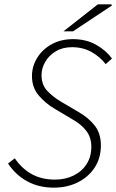

<svg xmlns="http://www.w3.org/2000/svg" viewBox="-20 -851 535 883"><path d="M227 12Q159 12 105.5 -17Q52 -46 17 -99L48 -123Q80 -76 125.5 -50.5Q171 -25 233 -25Q280 -25 318 -43.5Q356 -62 378 -96Q400 -130 400 -176Q400 -219 377 -249Q354 -279 315 -301L231 -351Q190 -375 158.5 -411.5Q127 -448 127 -501Q127 -546 151 -585Q175 -624 217.5 -647.5Q260 -671 316 -671Q376 -671 422 -645Q468 -619 495 -582L466 -556Q441 -589 401.5 -611.5Q362 -634 311 -634Q268 -634 236.5 -615Q205 -596 188 -566.5Q171 -537 171 -506Q171 -461 197 -433.5Q223 -406 258 -385L341 -336Q388 -309 416 -273Q444 -237 444 -182Q444 -124 415.5 -80.5Q387 -37 338 -12.5Q289 12 227 12ZM272 -707 430 -831H492L495 -826L316 -707Z"/></svg>

Font: Source Sans 3 ExtraLight Light
Style: Italic
Weight: 300
Italic angle: -11°
Version: Version 3.052;hotconv 1.1.0;makeotfexe 2.6.0